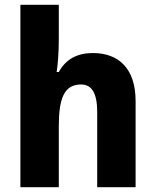

<svg xmlns="http://www.w3.org/2000/svg" viewBox="-20 -780 648 800"><path d="M225 -619V-760H65V0H225V-253C225 -368 246 -428 318 -428C364 -428 385 -389 385 -313V0H545V-359C545 -495 474 -559 367 -559C304 -559 255 -535 225 -480H216C221 -510 225 -561 225 -619Z"/></svg>

Font: Noto Sans Thai SemCond ExtBd
Style: Regular
Weight: 800
Width: 4
Designer: Monotype Design Team
Foundry: Monotype Imaging Inc.
Version: Version 2.002